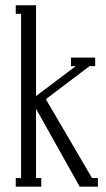

<svg xmlns="http://www.w3.org/2000/svg" viewBox="-20 -700 397 720"><path d="M315.9 -452.1 151.9 -328.1 325.2 -32.2H347.2V0H278.8L115.2 -292V-32.2H134.8V0H39.1V-32.2H59.1V-647.9H39.1V-680.2H115.2V-339.8L264.2 -452.1H246.1V-483.9H336.9V-452.1Z"/></svg>

Font: Margherita Light
Style: Regular
Weight: 300
Designer: James Puckett
Foundry: Dunwich Type Founders
Version: Version 1.008;hotconv 1.0.109;makeotfexe 2.5.65596